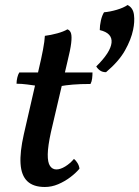

<svg xmlns="http://www.w3.org/2000/svg" viewBox="-20 -737 556 766"><path d="M159 9Q113 9 89 -14Q65 -37 62 -83.5Q59 -130 75 -201L134 -458Q145 -504 151.5 -538.5Q158 -573 159 -594Q183 -597 208.5 -604Q234 -611 249 -620Q260 -616 263.5 -603.5Q267 -591 264 -565Q261 -539 249 -491L183 -209Q171 -154 170.5 -121.5Q170 -89 179.5 -75Q189 -61 205 -61Q221 -61 240.5 -73Q260 -85 275 -103Q283 -97 289.5 -86Q296 -75 297 -64Q283 -47 260.5 -30Q238 -13 212 -2Q186 9 159 9ZM132 -394Q111 -397 88.5 -400Q66 -403 46 -403Q46 -415 49 -427.5Q52 -440 57 -448H139ZM220 -393 226 -448H349Q349 -436 347.5 -423.5Q346 -411 341 -402Q300 -402 270.5 -399.5Q241 -397 220 -393ZM403 -449Q389 -449 379.5 -455.5Q370 -462 364 -472Q421 -528 425 -566.5Q429 -605 378 -617Q378 -635 382.5 -655Q387 -675 395 -688Q419 -690 446 -698Q473 -706 489 -717Q511 -706 514.5 -678Q518 -650 511 -618Q503 -579 478.5 -535.5Q454 -492 403 -449Z"/></svg>

Font: Vollkorn Medium
Style: Italic
Weight: 500
Italic angle: -11°
Designer: Friedrich Althausen
Foundry: Friedrich Althausen
Version: Version 5.000